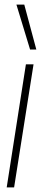

<svg xmlns="http://www.w3.org/2000/svg" viewBox="-20 -810 177 830"><path d="M41 0H9L92 -532H125ZM110 -596 51 -790H85L137 -596Z"/></svg>

Font: Georama Condensed ExtraLight
Style: Italic
Weight: 200
Width: 3
Italic angle: -9°
Designer: Jean-Baptiste Levee
Foundry: Production Type
Version: Version 1.000